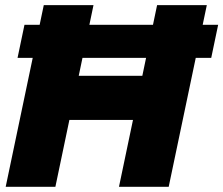

<svg xmlns="http://www.w3.org/2000/svg" viewBox="-20 -723 864 743"><path d="M2 0 149.4 -703.1H341.8L284.7 -429.7H530.8L587.9 -703.1H780.3L632.8 0H440.4L494.6 -258.8H248.5L194.3 0ZM74.7 -627H824.2L797.4 -499H47.9Z"/></svg>

Font: Schibsted Grotesk Black
Style: Italic
Weight: 900
Italic angle: -12°
Designer: Bakken & Baeck AS, Henrik Kongsvoll
Foundry: Schibsted ASA
Version: Version 1.100;gftools[0.9.25]